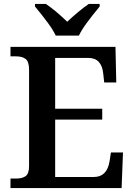

<svg xmlns="http://www.w3.org/2000/svg" viewBox="-20 -951 679 971"><path d="M33 -48H61Q93 -48 110 -60.5Q127 -73 127 -111V-598Q127 -639 110 -652.5Q93 -666 61 -666H33V-714H564L568 -534H507L502 -579Q494 -658 427 -658H259V-401H497V-346H259V-56H455Q521 -56 534 -135L541 -180H602L595 0H33ZM157 -918V-931H212Q260 -899 320 -841Q344 -864 374.5 -889.5Q405 -915 429 -931H484V-918Q445 -871 419 -835.5Q393 -800 379 -771H262Q248 -800 222 -835.5Q196 -871 157 -918Z"/></svg>

Font: Noto Serif SemiBold
Style: Regular
Weight: 600
Designer: Monotype Design Team
Foundry: Monotype Imaging Inc.
Version: Version 1.001